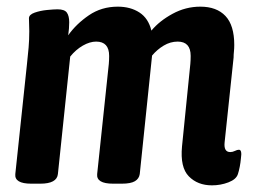

<svg xmlns="http://www.w3.org/2000/svg" viewBox="-20 -550 760 577"><path d="M617 7Q574 7 547.5 -20Q521 -47 527 -110L552 -358Q553 -369 553 -382Q553 -425 514 -425Q492 -425 472 -413Q452 -401 437 -383L400 -27Q398 -13 385.5 -5.5Q373 2 346 2H320Q269 2 272 -27L307 -358Q308 -369 308 -382Q308 -425 269 -425Q250 -425 229 -413Q208 -401 191 -380L154 -27Q151 2 101 2H74Q23 2 26 -27L61 -357Q64 -384 66 -407.5Q68 -431 68 -456Q68 -467 67.5 -476Q67 -485 67 -495Q67 -506 84 -512Q101 -518 121.5 -520Q142 -522 153 -522Q174 -522 181 -512Q188 -502 188 -483Q188 -465 185 -444Q209 -478 247 -504Q285 -530 334 -530Q372 -530 399 -512.5Q426 -495 435 -458Q459 -487 498.5 -508.5Q538 -530 582 -530Q631 -530 657.5 -502Q684 -474 684 -415Q684 -404 683 -395Q682 -386 682 -377L655 -122Q652 -93 672 -93Q679 -93 686 -96.5Q693 -100 698 -100Q708 -100 704 -74Q703 -62 700.5 -49Q698 -36 695 -27Q690 -11 666.5 -2Q643 7 617 7Z"/></svg>

Font: Asap Condensed Condensed SemiBold
Style: Italic
Weight: 600
Width: 3
Italic angle: -6°
Designer: Pablo Cosgaya
Foundry: Omnibus-Type
Version: Version 3.001; ttfautohint (v1.8.4.7-5d5b)